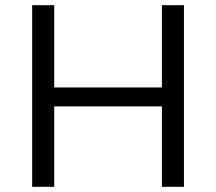

<svg xmlns="http://www.w3.org/2000/svg" viewBox="-20 -720 834 740"><path d="M104 -700V0H189V-310H604V0H689V-700H604V-383H189V-700Z"/></svg>

Font: Juman Normal
Style: Regular
Weight: 300
Designer: Bandar Raffah (Arabic) Julieta Ulanovsky (Latin)
Foundry: Caramella
Version: Version 5.022;PS 005.022;hotconv 1.0.88;makeotf.lib2.5.64775